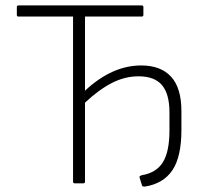

<svg xmlns="http://www.w3.org/2000/svg" viewBox="-20 -675 775 707"><path d="M514 12Q508 12 506 11.5Q504 11 503 8L494 -21Q493 -24 494.5 -26Q496 -28 503 -30Q556 -39 580 -78Q604 -117 604 -195V-261Q604 -329 576.5 -361.5Q549 -394 490 -394Q440 -394 392 -369.5Q344 -345 293 -297V-6Q293 0 287 0H255Q249 0 249 -6V-614H48Q42 -614 42 -620V-649Q42 -655 48 -655H502Q508 -655 508 -649V-620Q508 -614 502 -614H293V-341Q342 -387 394 -410.5Q446 -434 500 -434Q572 -434 610 -392.5Q648 -351 648 -266V-196Q648 -98 615 -48.5Q582 1 514 12Z"/></svg>

Font: Sofia Sans ExtraLight
Style: Regular
Weight: 250
Version: Version 4.100-B